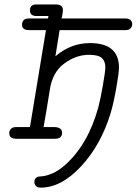

<svg xmlns="http://www.w3.org/2000/svg" viewBox="-20 -631 621 873"><path d="M22 -25.9Q22 -35.6 29.1 -44.4Q36.1 -53.2 53.2 -53.2H116.2L189 -494.1H111.8Q79.6 -494.1 80.1 -520Q80.1 -528.8 86.4 -537.8Q92.8 -546.9 110.8 -546.9H198.2L200.2 -558.1H146Q116.2 -558.1 116.2 -584Q116.2 -610.8 146 -610.8H233.9Q266.1 -610.8 266.1 -585Q266.1 -580.1 265.1 -574Q264.2 -567.9 262.7 -559.3Q261.2 -550.8 259.8 -546.9H553.2Q564.5 -546.9 572.8 -540Q581.1 -533.2 581.1 -522Q581.1 -508.8 573 -501.5Q564.9 -494.1 550.8 -494.1H251L231.9 -375Q301.8 -435.1 389.2 -435.1Q521 -435.1 521 -323.2Q521 -301.3 509 -232.7Q497.1 -164.1 482.9 -116.2Q439 27.8 348.9 125Q258.8 222.2 165 222.2Q149.9 222.2 143.1 214.1Q136.2 206.1 136.2 196.8Q136.2 179.7 150.9 172.9Q152.8 171.9 171.9 170.4Q190.9 168.9 218 157.5Q245.1 146 274.9 120.1Q379.9 27.3 426.8 -142.1Q436.5 -178.2 447.8 -243.2Q459 -308.1 459 -324.2Q459 -353 442.9 -367.4Q426.8 -381.8 384.8 -381.8Q325.7 -381.8 272.5 -342.5Q219.2 -303.2 207 -226.1Q192.9 -136.2 178.2 -53.2H225.1Q262.2 -53.2 262.2 -26.9Q262.2 0 229 0H55.2Q22 0 22 -25.9Z"/></svg>

Font: CMU Typewriter Text
Style: LightOblique
Weight: 200
Italic angle: -9.46001°
Version: Version 0.7.0